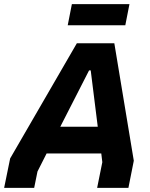

<svg xmlns="http://www.w3.org/2000/svg" viewBox="-44 -907 722 927"><path d="M283 -785H561L581 -887H303ZM-24 0H121L137 -79L181 -166H445L450 -124L425 0H576L602 -131L508 -698H327L5 -142ZM247 -295 386 -567H394L428 -295Z"/></svg>

Font: Braiins Sans
Style: Bold Italic
Weight: 700
Italic angle: -11.31°
Designer: Mike Abbink, Paul van der Laan, Pieter van Rosmalen, Jiri Chlebus, Lubos Buracinsky
Foundry: Bold Monday, Sudetype
Version: Version 1.000;hotconv 1.0.109;makeotfexe 2.5.65596